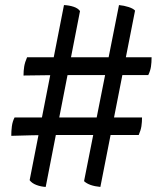

<svg xmlns="http://www.w3.org/2000/svg" viewBox="-20 -736 649 765"><path d="M379.9 8.8Q357.9 6.8 341.3 1Q324.7 -4.9 314.9 -14.2L454.1 -715.8Q474.1 -713.9 492.4 -708Q510.7 -702.1 518.1 -693.8ZM24.9 -194.8Q24.9 -213.9 27.3 -232.9Q29.8 -252 38.1 -268.1H545.9Q545.9 -250 543.5 -233.4Q541 -216.8 532.7 -198.2H437Q321.8 -198.2 240.2 -198.2Q158.7 -198.2 106.7 -197Q54.7 -195.8 24.9 -194.8ZM162.1 8.8Q143.1 7.8 125 1Q106.9 -5.9 98.1 -18.1L234.9 -715.8Q255.9 -714.8 273.4 -709Q291 -703.1 298.8 -691.9ZM73.7 -435.1Q73.7 -454.1 76.4 -470.9Q79.1 -487.8 87.9 -507.8H584Q584 -486.8 581.5 -470.5Q579.1 -454.1 570.8 -437H495.1Q393.1 -437 315.4 -437Q237.8 -437 179.4 -436.5Q121.1 -436 73.7 -435.1Z"/></svg>

Font: Abu Sayed
Style: Regular
Weight: 400
Designer: Jayed Ahsan Saad
Foundry: Codepotro
Version: Codepotro Abu Sayed;Version 0.800